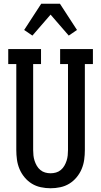

<svg xmlns="http://www.w3.org/2000/svg" viewBox="-20 -997 540 1025"><path d="M250 8Q224 8 198 2.5Q172 -3 150 -16.5Q128 -30 111 -50.5Q94 -71 84 -95Q74 -119 70.5 -144.5Q67 -170 67 -196V-655H24V-735H199V-655H157V-196Q157 -182 158.5 -167.5Q160 -153 164.5 -139Q169 -125 176.5 -112Q184 -99 195.5 -89.5Q207 -80 221 -76Q235 -72 250 -72Q265 -72 279 -76Q293 -80 304.5 -89.5Q316 -99 323.5 -112Q331 -125 335.5 -139Q340 -153 341.5 -167.5Q343 -182 343 -196V-655H301V-735H476V-655H433V-196Q433 -170 429.5 -144.5Q426 -119 416 -95Q406 -71 389 -50.5Q372 -30 350 -16.5Q328 -3 302 2.5Q276 8 250 8ZM153 -807 109 -837 200 -977H300L391 -837L347 -807L250 -919Z"/></svg>

Font: Iosevka Curly Slab Medium
Style: Regular
Weight: 500
Monospace: yes
Designer: Belleve Invis
Foundry: Belleve Invis
Version: Version 22.1.2; ttfautohint (v1.8.4)